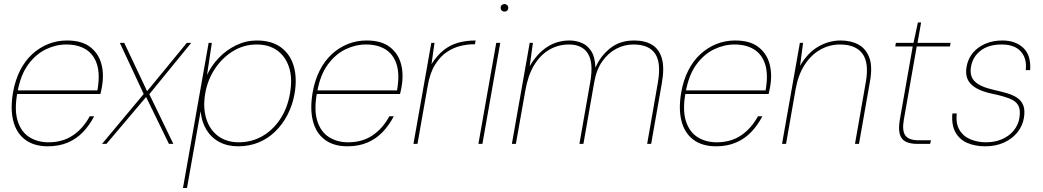

<svg xmlns="http://www.w3.org/2000/svg" viewBox="-20 -718 5202 958"><path d="M219 12Q149 12 105 -21.5Q61 -55 46 -115.5Q31 -176 45 -257Q56 -319 80.5 -367Q105 -415 141 -448Q177 -481 221 -498.5Q265 -516 314 -516Q388 -516 430 -483.5Q472 -451 486 -398.5Q500 -346 488 -282Q487 -273 485 -266Q483 -259 481 -249H55L58 -267H466Q480 -346 464 -396.5Q448 -447 408.5 -471.5Q369 -496 311 -496Q259 -496 209 -472Q159 -448 121 -396.5Q83 -345 68 -262L66 -252Q51 -168 68.5 -113.5Q86 -59 127 -33.5Q168 -8 222 -8Q292 -8 343 -42Q394 -76 428 -138H450Q427 -94 395 -60Q363 -26 319 -7Q275 12 219 12Z M489 0 697 -249 578 -504H600L714 -263L912 -504H934L725 -248L845 0H823L709 -234L511 0Z M893 220 1021 -504H1037L1013 -344Q1035 -391 1072.5 -430Q1110 -469 1159 -492.5Q1208 -516 1261 -516Q1335 -516 1381.5 -482Q1428 -448 1445.5 -388.5Q1463 -329 1450 -252Q1440 -195 1415.5 -147Q1391 -99 1354.5 -63Q1318 -27 1271 -7.5Q1224 12 1168 12Q1115 12 1074.5 -9.5Q1034 -31 1010 -70.5Q986 -110 981 -163L913 220ZM1172 -8Q1234 -8 1287 -37.5Q1340 -67 1377 -122Q1414 -177 1427 -252Q1440 -327 1422.5 -381.5Q1405 -436 1363.5 -466Q1322 -496 1261 -496Q1198 -496 1144.5 -464Q1091 -432 1053.5 -376.5Q1016 -321 1004 -252Q992 -182 1009 -126.5Q1026 -71 1068 -39.5Q1110 -8 1172 -8Z M1714 12Q1644 12 1600 -21.5Q1556 -55 1541 -115.5Q1526 -176 1540 -257Q1551 -319 1575.5 -367Q1600 -415 1636 -448Q1672 -481 1716 -498.5Q1760 -516 1809 -516Q1883 -516 1925 -483.5Q1967 -451 1981 -398.5Q1995 -346 1983 -282Q1982 -273 1980 -266Q1978 -259 1976 -249H1550L1553 -267H1961Q1975 -346 1959 -396.5Q1943 -447 1903.5 -471.5Q1864 -496 1806 -496Q1754 -496 1704 -472Q1654 -448 1616 -396.5Q1578 -345 1563 -262L1561 -252Q1546 -168 1563.5 -113.5Q1581 -59 1622 -33.5Q1663 -8 1717 -8Q1787 -8 1838 -42Q1889 -76 1923 -138H1945Q1922 -94 1890 -60Q1858 -26 1814 -7Q1770 12 1714 12Z M2043 0 2132 -504H2148L2133 -398Q2161 -442 2194 -468Q2227 -494 2266.5 -505Q2306 -516 2353 -516L2350 -497H2340Q2313 -497 2278.5 -489Q2244 -481 2210.5 -459Q2177 -437 2151 -395.5Q2125 -354 2114 -289L2063 0Z M2367 0 2456 -504H2476L2387 0ZM2497 -660Q2490 -660 2484 -665Q2478 -670 2478 -679Q2478 -688 2484 -693Q2490 -698 2497 -698Q2504 -698 2510 -693Q2516 -688 2516 -679Q2516 -670 2510.5 -665Q2505 -660 2497 -660Z M2534 0 2623 -504H2639L2623 -388Q2661 -452 2710.5 -484Q2760 -516 2822 -516Q2851 -516 2880 -505Q2909 -494 2929 -464.5Q2949 -435 2951 -380Q2974 -436 3023 -476Q3072 -516 3144 -516Q3198 -516 3233.5 -494.5Q3269 -473 3282.5 -426Q3296 -379 3282 -301L3229 0H3209L3262 -303Q3280 -404 3249 -450Q3218 -496 3140 -496Q3096 -496 3055.5 -475Q3015 -454 2985.5 -412.5Q2956 -371 2945 -308L2891 0H2871L2925 -308Q2942 -405 2913.5 -450.5Q2885 -496 2819 -496Q2765 -496 2720 -469.5Q2675 -443 2644.5 -392Q2614 -341 2601 -265L2554 0Z M3553 12Q3483 12 3439 -21.5Q3395 -55 3380 -115.5Q3365 -176 3379 -257Q3390 -319 3414.5 -367Q3439 -415 3475 -448Q3511 -481 3555 -498.5Q3599 -516 3648 -516Q3722 -516 3764 -483.5Q3806 -451 3820 -398.5Q3834 -346 3822 -282Q3821 -273 3819 -266Q3817 -259 3815 -249H3389L3392 -267H3800Q3814 -346 3798 -396.5Q3782 -447 3742.5 -471.5Q3703 -496 3645 -496Q3593 -496 3543 -472Q3493 -448 3455 -396.5Q3417 -345 3402 -262L3400 -252Q3385 -168 3402.5 -113.5Q3420 -59 3461 -33.5Q3502 -8 3556 -8Q3626 -8 3677 -42Q3728 -76 3762 -138H3784Q3761 -94 3729 -60Q3697 -26 3653 -7Q3609 12 3553 12Z M3882 0 3971 -504H3987L3972 -390Q4011 -456 4064 -486Q4117 -516 4174 -516Q4226 -516 4263.5 -495.5Q4301 -475 4317.5 -430.5Q4334 -386 4321 -313L4266 0H4246L4300 -308Q4317 -405 4283 -450.5Q4249 -496 4171 -496Q4119 -496 4073.5 -470.5Q4028 -445 3995.5 -395.5Q3963 -346 3950 -274L3902 0Z M4558 0Q4522 0 4499.5 -11Q4477 -22 4469.5 -49Q4462 -76 4470 -122L4534 -486H4447L4450 -504H4538L4560 -606H4576L4558 -504H4723L4720 -486H4554L4490 -122Q4480 -67 4497 -42.5Q4514 -18 4564 -18H4625L4621 0Z M4896 12Q4845 12 4806 -5Q4767 -22 4747 -58.5Q4727 -95 4732 -152H4754Q4748 -102 4767.5 -69.5Q4787 -37 4823 -22.5Q4859 -8 4900 -8Q4943 -8 4978.5 -23Q5014 -38 5037 -65.5Q5060 -93 5066 -127Q5073 -168 5061.5 -190.5Q5050 -213 5019 -225.5Q4988 -238 4937 -249Q4897 -257 4869.5 -269Q4842 -281 4825.5 -297.5Q4809 -314 4803.5 -335.5Q4798 -357 4803 -386Q4810 -425 4834 -454Q4858 -483 4896 -499.5Q4934 -516 4981 -516Q5047 -516 5086 -479Q5125 -442 5120 -368H5098Q5105 -425 5074 -460.5Q5043 -496 4978 -496Q4912 -496 4872.5 -465Q4833 -434 4825 -385Q4820 -360 4827 -338Q4834 -316 4859.5 -299Q4885 -282 4937 -270Q4973 -262 5004 -253Q5035 -244 5056 -229.5Q5077 -215 5086 -191.5Q5095 -168 5089 -130Q5082 -89 5056 -57Q5030 -25 4989 -6.5Q4948 12 4896 12Z"/></svg>

Font: DM Sans Thin
Style: Italic
Weight: 250
Italic angle: -10°
Designer: Colophon Foundry, Jonny Pinhorn
Foundry: Colophon Foundry
Version: Version 4.004;gftools[0.9.30]